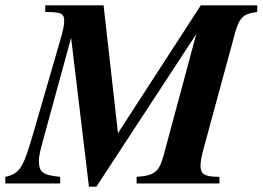

<svg xmlns="http://www.w3.org/2000/svg" viewBox="-49 -689 986 721"><path d="M917 -669H705L394 -189L340 -669H121V-644C185 -644 192 -637 192 -609C192 -595 188 -577 181 -551L74 -182C38 -58 25 -37 -29 -25V0H177V-25C113 -31 97 -41 97 -86C97 -103 103 -128 117 -178L218 -547L285 12H313L688 -561L565 -104C549 -46 533 -29 464 -25V0H775V-25C716 -25 704 -36 704 -68C704 -80 709 -108 714 -125L833 -563C850 -625 866 -638 917 -644Z"/></svg>

Font: XITS
Style: Bold Italic
Weight: 700
Italic angle: -16.33°
Designer: MicroPress Inc., with final additions and corrections provided by Coen Hoffman, Elsevier (retired)
Version: Version 1.302